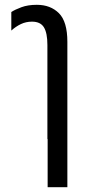

<svg xmlns="http://www.w3.org/2000/svg" viewBox="-20 -578 364 798"><path d="M177 0V-391Q177 -441 162.5 -464.5Q148 -488 113 -488Q88 -488 67 -478Q46 -468 27 -451V-528Q42 -538 69 -548Q96 -558 133 -558Q190 -558 225 -523Q260 -488 260 -404V200H178V0Z"/></svg>

Font: Noto Sans Thai ExtCond
Style: Regular
Weight: 400
Width: 2
Designer: Monotype Design Team
Foundry: Monotype Imaging Inc.
Version: Version 2.002; ttfautohint (v1.8.4.7-5d5b)